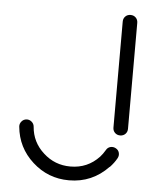

<svg xmlns="http://www.w3.org/2000/svg" viewBox="-51 -715 667 789"><g transform="rotate(5 282.5 -320.5)"><path d="M486 -203Q486 -190 477.5 -181.5Q469 -173 456 -173Q443 -173 434.5 -181.5Q426 -190 426 -203V-640Q426 -653 434.5 -661.5Q443 -670 456 -670Q469 -670 477.5 -661.5Q486 -653 486 -640ZM425 -40V-41Q358 29 263 29H262Q176 29 112 -29Q48 -87 40 -173Q39 -185 47 -194.5Q55 -204 67 -205Q79 -206 88.5 -198Q98 -190 99 -178Q104 -114 152 -71Q199 -28 263 -28H264Q334 -28 382 -79Q393 -91 403 -108Q409 -119 420.5 -122Q432 -125 443 -119Q454 -113 457 -101.5Q460 -90 454 -79Q443 -59 425 -40Z"/></g></svg>

Font: Beon
Style: Medium
Weight: 500
Designer: BSozoo
Foundry: BSozoo
Version: Version 001.000